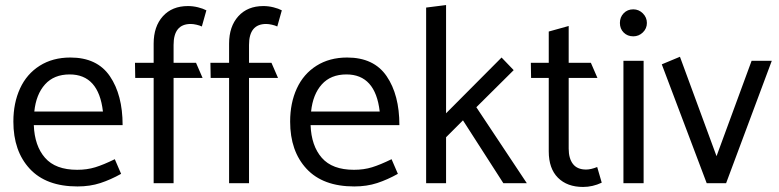

<svg xmlns="http://www.w3.org/2000/svg" viewBox="-20 -726 3089 761"><path d="M259 -498Q189 -498 137.5 -465.5Q86 -433 59.5 -375.5Q33 -318 33 -244Q33 -127 98 -57Q163 13 287 13Q337 13 378 -0.5Q419 -14 460 -37L435 -95Q390 -73 357.5 -63Q325 -53 286 -53Q200 -53 158.5 -100.5Q117 -148 114 -230H466Q466 -350 415.5 -424Q365 -498 259 -498ZM256 -431Q371 -431 388 -284H116Q123 -352 158.5 -391.5Q194 -431 256 -431Z M589 0H668V-417H783L757 -477H668V-548Q668 -631 736 -631Q746 -631 759 -628Q772 -625 780 -621L798 -685Q785 -692 765 -697Q745 -702 725 -702Q662 -702 625.5 -661.5Q589 -621 589 -553V-477H515L516 -417H589Z M888 0H967V-417H1082L1056 -477H967V-548Q967 -631 1035 -631Q1045 -631 1058 -628Q1071 -625 1079 -621L1097 -685Q1084 -692 1064 -697Q1044 -702 1024 -702Q961 -702 924.5 -661.5Q888 -621 888 -553V-477H814L815 -417H888Z M1356 -498Q1286 -498 1234.5 -465.5Q1183 -433 1156.5 -375.5Q1130 -318 1130 -244Q1130 -127 1195 -57Q1260 13 1384 13Q1434 13 1475 -0.5Q1516 -14 1557 -37L1532 -95Q1487 -73 1454.5 -63Q1422 -53 1383 -53Q1297 -53 1255.5 -100.5Q1214 -148 1211 -230H1563Q1563 -350 1512.5 -424Q1462 -498 1356 -498ZM1353 -431Q1468 -431 1485 -284H1213Q1220 -352 1255.5 -391.5Q1291 -431 1353 -431Z M1815 -249 1975 0H2068L1868 -301L2016 -448L1968 -498L1748 -277V-706L1669 -696V0H1748V-182Z M2234 -623 2155 -601V-477H2084L2085 -417H2155V-126Q2155 -58 2191.5 -21.5Q2228 15 2291 15Q2329 15 2365 -2L2347 -64Q2322 -54 2303 -54Q2268 -54 2251 -76Q2234 -98 2234 -137V-417H2348L2322 -477H2234Z M2544 -635Q2544 -657 2528 -673Q2512 -689 2490 -689Q2467 -689 2452 -673.5Q2437 -658 2437 -635Q2437 -612 2452 -597Q2467 -582 2490 -582Q2512 -582 2528 -597.5Q2544 -613 2544 -635ZM2451 -485V0H2531V-485Z M2959 -485 2820 -107 2675 -501 2603 -471 2781 0H2858L3039 -485Z"/></svg>

Font: Catamaran
Style: Regular
Weight: 400
Designer: Pria Ravichandran
Version: Version 1.000;PS 001.000;hotconv 1.0.70;makeotf.lib2.5.58329